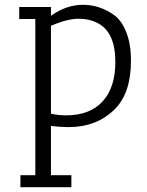

<svg xmlns="http://www.w3.org/2000/svg" viewBox="-20 -529 610 799"><path d="M60 -450V-500H192V-463Q255 -509 326 -509Q394 -509 454 -467Q486 -444 505.5 -395Q525 -346 525 -276Q525 -143 459 -76Q384 0 265 0Q230 0 192 -5V200H277V250H65V200H127V-450ZM192 -422V-56Q221 -49 255 -49Q354 -49 407 -107Q460 -165 460 -271Q460 -394 388 -432Q353 -451 307 -451Q261 -451 192 -422Z"/></svg>

Font: Antic Slab
Style: Regular
Weight: 400
Designer: Santiago Orozco
Foundry: Santiago Orozco
Version: Version 001.001